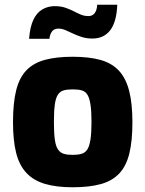

<svg xmlns="http://www.w3.org/2000/svg" viewBox="-20 -787 615 812"><path d="M287 5Q218 5 169.5 -9.5Q121 -24 91 -56.5Q61 -89 48 -141.5Q35 -194 35 -270Q35 -352 48.5 -405.5Q62 -459 92 -490Q122 -521 170.5 -534Q219 -547 287 -547Q357 -547 405 -533.5Q453 -520 482.5 -488.5Q512 -457 526 -403.5Q540 -350 540 -270Q540 -191 527 -138Q514 -85 484.5 -53.5Q455 -22 406.5 -8.5Q358 5 287 5ZM287 -132Q310 -132 325 -136.5Q340 -141 349 -154.5Q358 -168 362.5 -196Q367 -224 367 -271Q367 -318 362.5 -346Q358 -374 349 -387.5Q340 -401 325 -405Q310 -409 287 -409Q265 -409 250 -405Q235 -401 225.5 -387.5Q216 -374 212 -346Q208 -318 208 -271Q208 -224 212 -196Q216 -168 225.5 -154.5Q235 -141 250 -136.5Q265 -132 287 -132ZM103 -623Q107 -674 121.5 -704Q136 -734 159.5 -747.5Q183 -761 211 -761Q237 -761 256 -754.5Q275 -748 291.5 -739.5Q308 -731 322.5 -725Q337 -719 354 -719Q371 -719 380.5 -731.5Q390 -744 391 -767H476Q473 -694 446 -659Q419 -624 371 -624Q346 -624 326 -630.5Q306 -637 289 -645Q272 -653 257 -659.5Q242 -666 227 -666Q209 -666 200 -654Q191 -642 189 -623Z"/></svg>

Font: Exo Thin ExtraBold
Style: Regular
Weight: 800
Version: Version 2.000